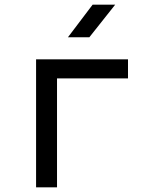

<svg xmlns="http://www.w3.org/2000/svg" viewBox="-20 -805 640 825"><path d="M135 0V-550H530V-468H225V0ZM272 -645 378 -785H475L364 -645Z"/></svg>

Font: JetBrains Mono
Style: Regular
Weight: 400
Monospace: yes
Designer: Philipp Nurullin, Konstantin Bulenkov
Foundry: JetBrains
Version: Version 2.305